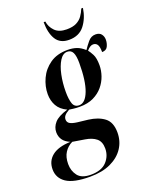

<svg xmlns="http://www.w3.org/2000/svg" viewBox="-253 -854 942 1189"><g transform="rotate(-20 218.5 -259.0)"><path d="M130 240Q22 240 -26 207.5Q-74 175 -74 118Q-74 63 -33.5 30.5Q7 -2 88 -5Q55 -19 40.5 -40.5Q26 -62 26 -90Q26 -124 50.5 -152Q75 -180 138 -199Q95 -219 76 -253Q57 -287 57 -330Q57 -381 80 -431Q103 -481 149.5 -513.5Q196 -546 266 -546Q299 -546 325 -537Q351 -528 376 -505Q391 -528 411.5 -552.5Q432 -577 461 -577Q487 -577 499 -561.5Q511 -546 511 -525Q511 -502 501 -481Q491 -460 463 -460Q463 -496 453.5 -510Q444 -524 426 -524Q406 -524 384 -498Q394 -486 407 -461.5Q420 -437 420 -389Q420 -355 408 -320Q396 -285 371.5 -255.5Q347 -226 309 -207.5Q271 -189 218 -189Q193 -189 175 -191.5Q157 -194 149 -195Q126 -182 116.5 -170.5Q107 -159 107 -145Q107 -126 122.5 -117Q138 -108 169 -104L239 -96Q303 -88 342.5 -58Q382 -28 382 40Q382 97 352.5 142Q323 187 267 213.5Q211 240 130 240ZM218 -199Q258 -199 282.5 -263Q307 -327 307 -445Q307 -492 296 -514Q285 -536 260 -536Q231 -536 210 -502.5Q189 -469 178 -416.5Q167 -364 167 -305Q167 -256 177 -227.5Q187 -199 218 -199ZM139 230Q209 230 243 193.5Q277 157 277 107Q277 62 250.5 40.5Q224 19 179 12L99 -1Q67 14 47.5 44Q28 74 28 120Q28 165 53 197.5Q78 230 139 230ZM298 -601Q239 -601 212.5 -643.5Q186 -686 186 -758H197Q202 -722 228.5 -694.5Q255 -667 306 -667Q346 -667 370.5 -679.5Q395 -692 409.5 -712.5Q424 -733 434 -758H445Q435 -692 399.5 -646.5Q364 -601 298 -601Z"/></g></svg>

Font: Noto Serif Display ExtraCondensed
Style: Bold Italic
Weight: 700
Width: 2
Italic angle: -12°
Designer: Monotype Design Team
Foundry: Monotype Imaging Inc.
Version: Version 2.009